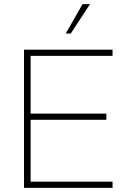

<svg xmlns="http://www.w3.org/2000/svg" viewBox="-20 -908 626 928"><path d="M524 0V-30H128V-329H494V-359H128V-638H524V-668H96V0ZM322 -746 415 -888H379L298 -746Z"/></svg>

Font: Gantari Thin
Style: Regular
Weight: 250
Designer: Anugrah Pasau
Foundry: Lafontype
Version: Version 1.000